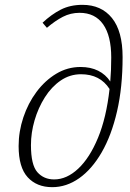

<svg xmlns="http://www.w3.org/2000/svg" viewBox="-20 -765 538 794"><path d="M108 -165Q108 -83 134.5 -53Q161 -23 204 -23Q256 -23 303.5 -67.5Q351 -112 385.5 -195.5Q420 -279 433 -397Q394 -458 315 -458Q269 -458 231 -432Q193 -406 165.5 -362.5Q138 -319 123 -267.5Q108 -216 108 -165ZM196 9Q132 9 94.5 -32Q57 -73 57 -161Q57 -221 76.5 -279.5Q96 -338 131 -385Q166 -432 212.5 -460Q259 -488 313 -488Q355 -488 386 -472.5Q417 -457 436 -428Q438 -451 439 -476Q440 -501 440 -527Q440 -617 406.5 -664.5Q373 -712 309 -712Q272 -712 240 -695.5Q208 -679 174 -650L156 -671Q192 -705 231 -725Q270 -745 321 -745Q399 -745 443 -690.5Q487 -636 487 -529Q487 -404 464 -304.5Q441 -205 400.5 -135Q360 -65 307.5 -28Q255 9 196 9Z"/></svg>

Font: Source Serif 4 SmText Light
Style: Italic
Weight: 300
Italic angle: -12°
Designer: Frank Grießhammer
Foundry: Adobe
Version: Version 4.005;hotconv 1.1.0;makeotfexe 2.6.0